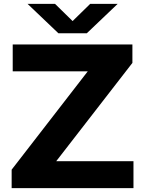

<svg xmlns="http://www.w3.org/2000/svg" viewBox="-20 -969 748 989"><path d="M269.5 -138.5H667.5V0H40V-95L432 -601.5H45.5V-740H662V-645ZM444.5 -949H586L427 -797.5H281L122 -949H263.5L354 -860.5Z"/></svg>

Font: Encode Sans Expanded
Style: Bold
Weight: 700
Width: 7
Designer: Multiple Designers
Foundry: Impallari Type
Version: Version 2.000